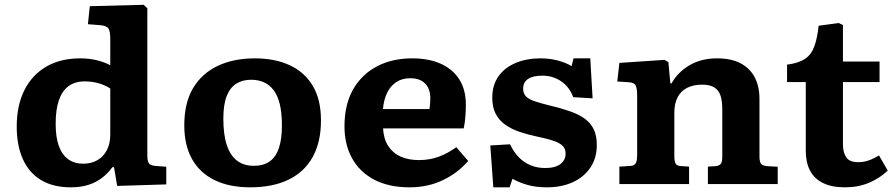

<svg xmlns="http://www.w3.org/2000/svg" viewBox="-20 -787 3830 821"><path d="M282.5 14Q207.5 14 156 -16.8Q104.5 -47.5 78 -106Q51.5 -164.5 51.5 -246Q51.5 -336 84.2 -401.3Q117 -466.5 177.7 -502Q238.5 -537.5 323.5 -537.5Q361.5 -537.5 394.5 -529.3Q427.5 -521 451.5 -508V-623Q451.5 -651.5 444.2 -664.2Q437 -677 407 -679.5L356 -683.5L364 -760.5L594.5 -766.5L610 -751.5V-121.5Q610 -101 615.8 -90.3Q621.5 -79.5 645 -77.5L691 -74V1.5L481 8L467.5 -72H460.5Q442 -46.5 417 -27Q392 -7.5 359 3.2Q326 14 282.5 14ZM335.5 -87Q371 -87 397 -102.3Q423 -117.5 437.2 -145.5Q451.5 -173.5 451.5 -211V-408.5Q428.5 -423.5 400.8 -431.2Q373 -439 342.5 -439Q301 -439 273.5 -419Q246 -399 232 -359Q218 -319 218 -257.5Q218 -200 231.8 -162.3Q245.5 -124.5 272 -105.8Q298.5 -87 335.5 -87Z M1050 14Q961 14 897.8 -16.7Q834.5 -47.5 801.2 -106.7Q768 -166 768 -251Q768 -347 805.7 -410.3Q843.5 -473.5 911.5 -505.5Q979.5 -537.5 1069.5 -537.5Q1154.5 -537.5 1218 -508.5Q1281.5 -479.5 1317 -420.8Q1352.5 -362 1352.5 -272Q1352.5 -180 1317.3 -116Q1282 -52 1214.3 -19Q1146.5 14 1050 14ZM1065.5 -78Q1107 -78 1133.5 -97Q1160 -116 1172.7 -154.3Q1185.5 -192.5 1185.5 -250Q1185.5 -303.5 1176.5 -341Q1167.5 -378.5 1150 -401.5Q1132.5 -424.5 1108.3 -435.2Q1084 -446 1053.5 -446Q1017.5 -446 990.8 -429.5Q964 -413 949.5 -376.5Q935 -340 935 -279.5Q935 -211.5 949.8 -166.8Q964.5 -122 993.5 -100Q1022.5 -78 1065.5 -78Z M1731.5 14Q1642.5 14 1580.5 -18.5Q1518.5 -51 1485.7 -109.8Q1453 -168.5 1453 -246.5Q1453 -340 1490 -404.8Q1527 -469.5 1592.3 -503.5Q1657.5 -537.5 1743 -537.5Q1813.5 -537.5 1865 -514.3Q1916.5 -491 1944.3 -447Q1972 -403 1972 -339.5Q1972 -314 1970 -288.5Q1968 -263 1963 -238H1618Q1620.5 -193 1640 -162.8Q1659.5 -132.5 1693 -117.5Q1726.5 -102.5 1770.5 -102.5Q1818.5 -102.5 1857.3 -117.3Q1896 -132 1931 -157.5L1982 -99Q1940 -49 1875.5 -17.5Q1811 14 1731.5 14ZM1617.5 -320.5H1816.5Q1818.5 -333.5 1819.2 -344.8Q1820 -356 1820 -367Q1820 -407 1798 -429.7Q1776 -452.5 1734 -452.5Q1699.5 -452.5 1674.5 -436Q1649.5 -419.5 1635.3 -390Q1621 -360.5 1617.5 -320.5Z M2089.5 14 2076.5 -165 2161 -170Q2176.5 -137 2198.8 -114.3Q2221 -91.5 2249.5 -80Q2278 -68.5 2311 -68.5Q2354 -68.5 2376.3 -85.5Q2398.5 -102.5 2398.5 -130Q2398.5 -149.5 2387.3 -162Q2376 -174.5 2349.5 -184Q2323 -193.5 2276.5 -203Q2236.5 -211.5 2201.8 -223.2Q2167 -235 2140.8 -253.5Q2114.5 -272 2099.7 -300Q2085 -328 2085 -369.5Q2085 -423.5 2111.7 -461Q2138.5 -498.5 2185.3 -518Q2232 -537.5 2291 -537.5Q2331 -537.5 2366.8 -527.8Q2402.5 -518 2424 -504L2432.5 -537.5H2504L2514 -366.5L2431 -371.5Q2415 -415.5 2379.3 -439.5Q2343.5 -463.5 2300 -463.5Q2259 -463.5 2238 -449.5Q2217 -435.5 2217 -408Q2217 -388 2228.5 -375.5Q2240 -363 2266.5 -354Q2293 -345 2336 -334.5Q2382.5 -323.5 2419 -310.5Q2455.5 -297.5 2480.8 -279.3Q2506 -261 2519 -233.8Q2532 -206.5 2532 -167.5Q2532 -111.5 2504.8 -70.8Q2477.5 -30 2429.5 -8Q2381.5 14 2318.5 14Q2270 14 2233.8 3.2Q2197.5 -7.5 2171.5 -22.5L2159 14Z M2628.5 0V-74.5L2676 -77.5Q2691.5 -78.5 2698 -88.3Q2704.5 -98 2704.5 -125.5V-378.5Q2704.5 -409 2698 -421.7Q2691.5 -434.5 2667 -435.5L2619.5 -438.5L2628.5 -518L2821.5 -531L2838 -521.5L2846.5 -430.5H2851.5Q2879.5 -480 2929.8 -508.8Q2980 -537.5 3045.5 -537.5Q3107.5 -537.5 3147.8 -515.8Q3188 -494 3207.8 -455.2Q3227.5 -416.5 3227.5 -364.5V-117.5Q3227.5 -99 3232.8 -88.8Q3238 -78.5 3261 -76.5L3305.5 -74V0H3007V-74.5L3038.5 -76.5Q3055.5 -78 3062 -86Q3068.5 -94 3068.5 -118V-320Q3068.5 -355 3061 -378Q3053.5 -401 3034.7 -413Q3016 -425 2982 -425Q2945.5 -425 2918.8 -411.7Q2892 -398.5 2877.8 -371.7Q2863.5 -345 2863.5 -305V-120.5Q2863.5 -98 2868.5 -88.3Q2873.5 -78.5 2890 -77L2926.5 -74.5V0Z M3593 14Q3536.5 14 3499 -4.5Q3461.5 -23 3443.5 -58Q3425.5 -93 3425.5 -142.5V-436H3345.5V-510.5Q3394.5 -517 3421.5 -534.8Q3448.5 -552.5 3461.5 -587Q3474.5 -621.5 3480.5 -677L3566.5 -688.5L3584.5 -680V-524H3741V-436H3584.5V-169.5Q3584.5 -134.5 3598.8 -114Q3613 -93.5 3649.5 -93.5Q3673.5 -93.5 3695.3 -101.3Q3717 -109 3738.5 -122.5L3776 -57.5Q3742 -25 3696 -5.5Q3650 14 3593 14Z"/></svg>

Font: Literata Variable Black
Style: Regular
Weight: 900
Designer: Latin by Veronika Burian and Jose Scaglione. Greek by Irene Vlachou. Cyrillic by Vera Evstafieva.
Foundry: TypeTogether
Version: Version 3.021